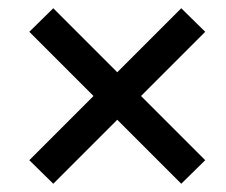

<svg xmlns="http://www.w3.org/2000/svg" viewBox="-20 -575 547 465"><path d="M109 -130 51 -187 419 -555 477 -498ZM419 -130 51 -498 109 -555 477 -187Z"/></svg>

Font: Montagu Slab 24pt
Style: Regular
Weight: 400
Designer: Florian Karsten
Foundry: Florian Karsten
Version: Version 1.000